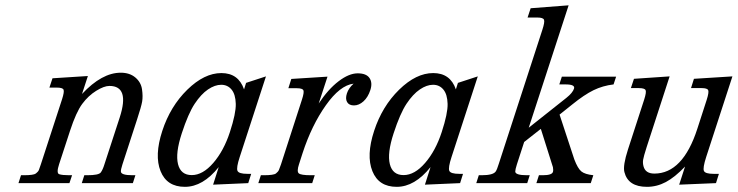

<svg xmlns="http://www.w3.org/2000/svg" viewBox="-20 -702 2828 736"><path d="M294.4 -341.8Q370.6 -423.3 442.9 -423.3Q477.1 -423.3 498.8 -405Q520.5 -386.7 524.4 -359.6Q528.3 -332.5 524.9 -312.7Q521.5 -293 505.9 -245.6L449.2 -71.3Q442.9 -51.3 443.4 -44.4Q443.8 -30.3 487.8 -30.3H499L489.3 0H293.5L303.2 -30.3H314.5Q358.4 -30.3 366.2 -40.8Q374 -51.3 380.4 -72.3L439 -252Q478 -372.6 399.4 -372.6Q378.9 -372.6 348.6 -353.8Q318.4 -335 295.2 -303.7Q272 -272.5 248.5 -200.7L206.5 -72.3Q195.3 -38.1 207 -34.2Q218.8 -30.3 245.1 -30.3H256.3L246.1 0H50.8L60.5 -30.3H71.8Q108.9 -30.3 117.4 -36.9Q126 -43.5 128.9 -50Q131.8 -56.6 136.7 -72.3L217.8 -321.3Q227.1 -350.1 223.6 -358.2Q220.2 -366.2 198.2 -366.2H169.4L181.2 -401.9L316.9 -410.6Z M715.1 -30.8Q757.3 -30.8 797.6 -77.4Q837.9 -124 861.3 -195.8Q884.8 -267.6 883.8 -304Q882.8 -340.3 867.7 -358.6Q852.5 -377 828.1 -377Q803.7 -377 777.3 -359.1Q751 -341.3 726.3 -304.2Q701.7 -267.1 676.8 -190.9Q651.9 -114.7 662.4 -72.8Q672.9 -30.8 715.1 -30.8ZM818.4 -61.5Q757.8 14.2 688.7 14.2Q619.6 14.2 595.5 -45.9Q571.3 -106 602.1 -200.2Q632.8 -294.4 698 -358.2Q763.2 -421.9 828.6 -421.9Q894 -421.9 915.5 -359.4L923.3 -384.3L999.5 -409.2L898.9 -100.1Q885.3 -58.6 890.4 -47.1Q895.5 -35.6 928.7 -35.6H942.9L931.6 0L796.9 5.9Z M1335.4 -381.3Q1283.2 -375 1229 -298.3Q1174.8 -221.7 1140.1 -115.7L1126 -71.8Q1117.2 -44.9 1125.2 -37.6Q1133.3 -30.3 1171.4 -30.3H1186.5L1176.8 0H970.2L980 -30.3H991.2Q1029.3 -30.3 1037.8 -37.1Q1046.4 -43.9 1049.1 -50.3Q1051.8 -56.6 1057.1 -71.8L1137.2 -319.3Q1146.5 -347.7 1143.1 -355.7Q1139.6 -363.8 1117.7 -363.8H1085.4L1096.7 -399.4L1235.4 -408.2L1201.7 -305.2Q1238.3 -360.4 1278.1 -390.6Q1317.9 -420.9 1351.1 -420.9Q1384.3 -420.9 1396.5 -402.8Q1408.7 -384.8 1399.7 -356.9Q1390.6 -329.1 1373.3 -313.5Q1356 -297.9 1336.9 -297.9Q1317.9 -297.9 1310.5 -310.8Q1303.2 -323.7 1309.8 -344Q1316.4 -364.3 1335.4 -381.3Z M1527.1 -30.8Q1569.3 -30.8 1609.6 -77.4Q1649.9 -124 1673.3 -195.8Q1696.8 -267.6 1695.8 -304Q1694.8 -340.3 1679.7 -358.6Q1664.6 -377 1640.1 -377Q1615.7 -377 1589.4 -359.1Q1563 -341.3 1538.3 -304.2Q1513.7 -267.1 1488.8 -190.9Q1463.9 -114.7 1474.4 -72.8Q1484.9 -30.8 1527.1 -30.8ZM1630.4 -61.5Q1569.8 14.2 1500.7 14.2Q1431.6 14.2 1407.5 -45.9Q1383.3 -106 1414.1 -200.2Q1444.8 -294.4 1510 -358.2Q1575.2 -421.9 1640.6 -421.9Q1706.1 -421.9 1727.5 -359.4L1735.4 -384.3L1811.5 -409.2L1710.9 -100.1Q1697.3 -58.6 1702.4 -47.1Q1707.5 -35.6 1740.7 -35.6H1754.9L1743.7 0L1608.9 5.9Z M2060.5 -30.3Q2095.7 -30.3 2099.6 -43Q2101.6 -49.3 2099.6 -61L2053.2 -208L1989.3 -157.7L1961.4 -71.8Q1955.1 -51.8 1955.1 -44.4Q1955.6 -30.3 2000 -30.3H2010.7L2001 0H1805.7L1815.4 -30.3H1826.7Q1870.6 -30.3 1880.4 -44.9Q1885.3 -52.2 1892.1 -74.2L2059.1 -587.9Q2068.8 -617.7 2065.4 -626.2Q2062 -634.8 2040 -634.8H2002.4L2014.2 -670.4L2159.7 -681.6L2006.8 -212.4L2150.9 -326.7Q2175.3 -346.2 2180.4 -362.3Q2185.5 -378.4 2148.4 -378.4H2124L2133.8 -408.2H2341.8L2332 -378.4Q2290.5 -373.5 2255.1 -356.2Q2219.7 -338.9 2173.3 -301.3L2125 -262.7L2181.6 -90.8Q2194.8 -56.2 2208.5 -44.9Q2222.2 -33.7 2254.4 -30.3L2244.6 0H2036.1L2045.9 -30.3Z M2724.6 0 2583.5 5.9 2606 -63.5Q2566.9 -22.5 2532.5 -4.2Q2498 14.2 2460 14.2Q2387.7 14.2 2373.5 -42.5Q2367.2 -66.9 2387.2 -128.9L2449.2 -319.8Q2458.5 -348.6 2454.8 -356.4Q2451.2 -364.3 2428.7 -364.3H2398.4L2410.2 -399.9L2546.9 -409.2L2459 -138.7Q2447.3 -102.1 2445.3 -89.6Q2443.4 -77.1 2446.8 -64.5Q2454.1 -36.6 2488.3 -36.6Q2597.7 -36.6 2653.3 -209L2689 -319.3Q2698.2 -348.1 2694.8 -356.2Q2691.4 -364.3 2669.4 -364.3H2628.9L2640.1 -399.9L2787.6 -409.2L2687 -100.1Q2673.3 -57.6 2678.5 -46.6Q2683.6 -35.6 2715.8 -35.6H2735.8Z"/></svg>

Font: RIT Rachana
Style: Italic
Weight: 400
Designer: Hussain KH
Version: 1.5.2